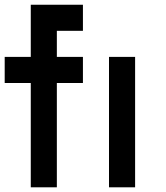

<svg xmlns="http://www.w3.org/2000/svg" viewBox="-20 -798 707 818"><path d="M222.2 -555.6H333.3V-444.4H222.2V0H111.1V-444.4H0V-555.6H111.1V-777.8H333.3V-666.7H222.2ZM555.6 0H444.4V-555.6H555.6Z"/></svg>

Font: Pixeloid Sans
Style: Regular
Weight: 400
Designer: GGBotNet
Foundry: GGBotNet
Version: 0.5